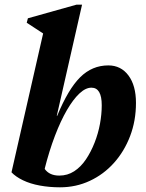

<svg xmlns="http://www.w3.org/2000/svg" viewBox="-20 -785 623 819"><path d="M236 14Q191 14 150 6.5Q109 -1 78 -16Q47 -31 29 -50L151 -150Q151 -92 171 -64Q191 -36 233 -36Q268 -36 296.5 -54.5Q325 -73 346.5 -105Q368 -137 383.5 -176.5Q399 -216 406.5 -257Q414 -298 414 -336Q414 -411 370 -411Q345 -411 318.5 -386Q292 -361 265.5 -315.5Q239 -270 214.5 -206Q190 -142 170 -63L117 -83L139 -291H224Q271 -405 322 -455.5Q373 -506 442 -506Q496 -506 528 -463Q560 -420 560 -346Q560 -270 535 -204.5Q510 -139 466 -90Q422 -41 363 -13.5Q304 14 236 14ZM29 -50 176 -695 198 -620 94 -688 99 -707 306 -765H330L169 -57Z"/></svg>

Font: Platypi Light SemiBold
Style: Italic
Weight: 600
Italic angle: -13°
Version: Version 1.200